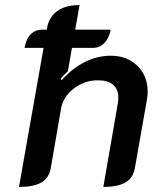

<svg xmlns="http://www.w3.org/2000/svg" viewBox="-20 -729 630 758"><path d="M563 -367Q563 -352 560 -335L512 -63Q505 -26 475 -8.5Q445 9 388 9L445 -320Q447 -329 447 -344Q447 -377 426.5 -394.5Q406 -412 366 -412Q314 -412 271.5 -379.5Q229 -347 221 -300L180 -63Q173 -26 143 -8.5Q113 9 55 9L152 -540H77Q83 -576 101.5 -594Q120 -612 147 -612H165L166 -620Q174 -663 207 -686Q240 -709 294 -709L277 -612H417Q410 -577 391.5 -558.5Q373 -540 347 -540H264L248 -448Q230 -432 219 -417L224 -413Q266 -460 315.5 -484.5Q365 -509 417 -509Q482 -509 522.5 -469Q563 -429 563 -367Z"/></svg>

Font: K2D SemiBold
Style: Italic
Weight: 600
Italic angle: -10°
Designer: Katatrad Aksorn Co.,Ltd.
Foundry: Cadson Demak Co.,Ltd.
Version: Version 1.000; ttfautohint (v1.6)